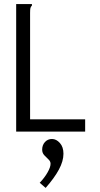

<svg xmlns="http://www.w3.org/2000/svg" viewBox="-20 -643 490 938"><path d="M59 -623H136V-616Q130 -610 128.5 -603Q127 -596 127 -579V-60H396V0H59ZM203 275 174 250Q197 226 212 200Q227 174 227 157Q227 145 216.5 135.5Q206 126 196 115Q186 104 186 88Q186 66 199.5 51Q213 36 234 36Q255 36 272.5 55.5Q290 75 290 108Q290 144 268 185Q246 226 203 275Z"/></svg>

Font: Inconsolata SemiCondensed
Style: Regular
Weight: 400
Width: 4
Monospace: yes
Designer: Raph Levien, Cyreal, Brenton Simpson
Foundry: Raph Levien, Cyreal, Google
Version: Version 3.000; ttfautohint (v1.8.2.53-6de2)